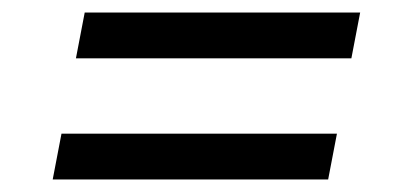

<svg xmlns="http://www.w3.org/2000/svg" viewBox="-20 -449 640 306"><path d="M101 -356H540L554 -429H115ZM64 -163H503L517 -236H78Z"/></svg>

Font: Uncut Sans
Style: Italic
Weight: 400
Italic angle: -11°
Designer: Kasper Nordkvist
Foundry: UNCUT.wtf
Version: Version 1.304;Glyphs 3.2 (3246)